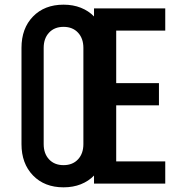

<svg xmlns="http://www.w3.org/2000/svg" viewBox="-20 -786 770 822"><path d="M252 16Q170.5 16 121.2 -35Q72 -86 72 -169V-581Q72 -664.5 121.2 -715.2Q170.5 -766 252 -766Q293 -766 326.2 -752.8Q359.5 -739.5 382.5 -715.5V-750H687.5V-655H477.5V-430H660.5V-335H477.5V-95H687.5V0H382.5V-34.5Q359.5 -10.5 326.2 2.8Q293 16 252 16ZM252 -79Q291 -79 314 -103.8Q337 -128.5 337 -169V-581Q337 -621.5 314 -646.2Q291 -671 252 -671Q213 -671 190 -646.2Q167 -621.5 167 -581V-169Q167 -128.5 190 -103.8Q213 -79 252 -79Z"/></svg>

Font: Mohave Light Medium
Style: Regular
Weight: 500
Version: Version 2.003